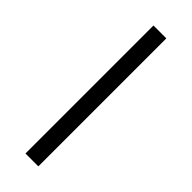

<svg xmlns="http://www.w3.org/2000/svg" viewBox="-235 -716 737 737"><g transform="rotate(45 133.5 -347.5)"><path d="M98.1 0V-694.8H168V0Z"/></g></svg>

Font: CMU Bright
Style: Roman
Weight: 500
Version: Version 0.7.0